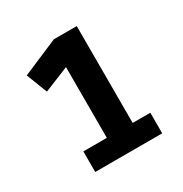

<svg xmlns="http://www.w3.org/2000/svg" viewBox="-105 -741 533 560"><g transform="rotate(-30 162.0 -461.0)"><path d="M55.7 -537.1 139.6 -571.3V-333H60.5V-263.7H286.1V-333H226.6V-659.2H149.4L28.3 -607.4Z"/></g></svg>

Font: Yaldevi Colombo SemiBold
Style: Regular
Weight: 600
Designer: Sol Matas, Denzil Rajitha, Kosala Senevirathne and Pathum Egodawatta
Foundry: Mooniak
Version: Version 1.020 ; ttfautohint (v1.6)